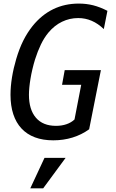

<svg xmlns="http://www.w3.org/2000/svg" viewBox="-20 -762 642 1062"><path d="M274.9 14.2Q217.3 14.2 173.1 -2.4Q128.9 -19 98.9 -51.3Q68.8 -83.5 53.5 -130.4Q38.1 -177.2 38.1 -237.8Q38.1 -283.7 46.4 -334.5Q54.7 -385.3 69.8 -436Q86.9 -493.7 108.9 -537.6Q130.9 -581.5 160.2 -618.2Q260.7 -742.2 416 -742.2Q457.5 -742.2 495.4 -732.7Q533.2 -723.1 574.2 -702.1L554.2 -601.1Q491.2 -662.1 412.6 -662.1Q365.2 -662.1 323.2 -641.8Q281.2 -621.6 248 -582Q224.1 -553.2 206.1 -515.6Q188 -478 173.8 -433.1Q165.5 -405.8 159.2 -378.9Q152.8 -352.1 148.7 -326.9Q144.5 -301.8 142.3 -279.1Q140.1 -256.3 140.1 -237.8Q140.1 -155.8 178.7 -110.8Q217.3 -65.9 289.6 -65.9Q321.8 -65.9 347.9 -75Q374 -84 392.1 -101.1L429.2 -293H323.2L337.9 -374H538.1L473.1 -46.9Q431.2 -16.6 380.9 -1.2Q330.6 14.2 274.9 14.2ZM226.1 111.3H342.8L218.8 279.8H147.5Z"/></svg>

Font: Hack
Style: Italic
Weight: 400
Italic angle: -11°
Monospace: yes
Designer: Christopher Simpkins
Foundry: Christopher Simpkins
Version: Version 2.019; ttfautohint (v1.4.1) -l 4 -r 80 -G 350 -x 0 -